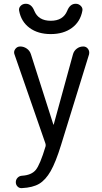

<svg xmlns="http://www.w3.org/2000/svg" viewBox="-20 -765 540 1014"><path d="M219.7 -7.8 56.6 -477.5Q50.8 -492.2 60.5 -505.9Q70.3 -519.5 86.9 -519.5Q105.5 -519.5 121.6 -508.3Q137.7 -497.1 143.6 -477.5L261.7 -107.4Q261.7 -106.4 262.7 -106.4Q263.7 -106.4 263.7 -107.4L365.2 -477.5Q370.1 -496.1 385.3 -507.8Q400.4 -519.5 419.9 -519.5Q435.5 -519.5 444.8 -506.8Q454.1 -494.1 450.2 -477.5L302.7 0Q274.4 91.8 247.6 138.7Q220.7 185.5 187 205.6Q153.3 225.6 95.7 228.5Q82 229.5 72.8 220.2Q63.5 210.9 63.5 197.3Q63.5 183.6 72.8 173.8Q82 164.1 95.7 163.1Q145.5 160.2 168.5 132.8Q191.4 105.5 220.7 7.8Q222.7 1 219.7 -7.8ZM335 -708Q349.6 -745.1 379.9 -745.1Q395.5 -745.1 406.7 -733.9Q418 -722.7 415 -708Q404.3 -650.4 359.9 -617.7Q315.4 -585 248 -585Q180.7 -585 136.2 -617.7Q91.8 -650.4 81.1 -708Q78.1 -722.7 88.9 -733.9Q99.6 -745.1 116.2 -745.1Q146.5 -745.1 161.1 -708Q182.6 -655.3 248 -655.3Q313.5 -655.3 335 -708Z"/></svg>

Font: Rounded Mgen+ 1mn regular
Style: Regular
Weight: 400
Designer: [Source Han Sans]
Ryoko NISHIZUKA  (kana & ideographs); Paul D. Hunt (Latin, Greek & Cyrillic); Wenlong ZHANG  (bopomofo
Version: Version 1.059.20150602